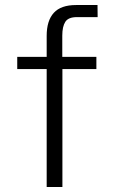

<svg xmlns="http://www.w3.org/2000/svg" viewBox="-20 -743 448 763"><path d="M363 -517V-468.5H228V0H165.5V-468.5H48.5V-517H165.5V-600.5Q165.5 -661 193.8 -692Q222 -723 282.5 -723H367.5L368 -675H285.5Q251.5 -675 239.5 -656.2Q227.5 -637.5 227.5 -601.5V-517Z"/></svg>

Font: Public Sans Thin ExtraLight
Style: Regular
Weight: 250
Version: Version 1.007